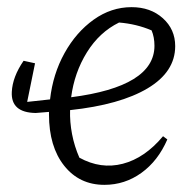

<svg xmlns="http://www.w3.org/2000/svg" viewBox="-20 -509 544 537"><path d="M80 -193Q10 -194 13 -252Q15 -294 46 -339L78 -332L56 -224L120 -231Q128 -302 160.5 -360.5Q193 -419 242 -454Q291 -489 348 -489Q401 -489 435.5 -458Q470 -427 470 -380Q470 -308 393 -262Q316 -216 176 -201Q175 -168 181.5 -134Q188 -100 202 -68Q262 -35 323.5 -51Q385 -67 436 -128L448 -119Q422 -59 375.5 -25.5Q329 8 272 8Q202 8 159.5 -45.5Q117 -99 117 -189Q117 -193 117 -196L80 -193ZM412 -381Q412 -405 404 -424Q362 -442 313 -446Q258 -419 223 -362.5Q188 -306 179 -237Q412 -267 412 -381Z"/></svg>

Font: Piazzolla Light
Style: Italic
Weight: 300
Italic angle: -11.3°
Designer: Juan Pablo del Peral
Foundry: Huerta Tipografica
Version: Version 1.330